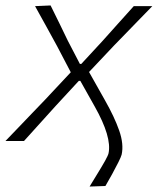

<svg xmlns="http://www.w3.org/2000/svg" viewBox="-40 -517 578 704"><path d="M288.5 167Q301.5 145.5 317.2 120Q333 94.5 344.8 73.5Q356.5 52.5 358 45Q370.5 -14.5 307 -127L254.5 -220.5H249L164.5 -129Q133 -94 106.5 -64.8Q80 -35.5 48 0H-20Q11.5 -32.5 34.8 -57Q58 -81.5 79 -103.2Q100 -125 124.5 -150.5L219.5 -252L169.5 -347.5Q148.5 -386 131 -417.8Q113.5 -449.5 88.5 -494.5L145.5 -497Q163.5 -461 178.5 -430Q193.5 -399 208.5 -368L253 -282.5H258L337 -368Q366.5 -401 392.5 -430Q418.5 -459 450.5 -494.5H518.5Q487.5 -462.5 465 -439.5Q442.5 -416.5 422.8 -396Q403 -375.5 379 -351L286.5 -253L344.5 -150Q379.5 -88.5 397 -38.5Q414.5 11.5 406 50Q404 58 394 78Q384 98 371 121.8Q358 145.5 346.5 165Z"/></svg>

Font: Commissioner Loud ExtraLight
Style: Italic
Weight: 200
Italic angle: -12°
Designer: Kostas Bartsokas
Foundry: Kostas Bartsokas
Version: Version 1.000; ttfautohint (v1.8.3)